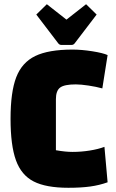

<svg xmlns="http://www.w3.org/2000/svg" viewBox="-20 -875 550 910"><path d="M30 0ZM304 15Q198 15 139.5 -15Q81 -45 55.5 -115.5Q30 -186 30 -312Q30 -439 57 -509Q84 -579 147 -609.5Q210 -640 324 -640Q367 -640 417.5 -632Q468 -624 490 -614L465 -456Q436 -464 399.5 -469.5Q363 -475 339 -475Q285 -475 265 -460Q245 -445 245 -405V-163Q290 -155 324 -155Q365 -155 405.5 -161.5Q446 -168 475 -179L490 -11Q451 3 407.5 9Q364 15 304 15ZM295 -782 388 -855 438 -806 335 -671Q329 -662 319 -662H271Q261 -662 255 -671L152 -806L202 -855Z"/></svg>

Font: Changa Black
Style: Regular
Weight: 900
Designer: Eduardo Rodriguez Tunni
Foundry: Eduardo Rodriguez Tunni
Version: Version 2.001; ttfautohint (v1.5.10-5e6f)